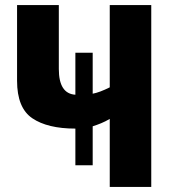

<svg xmlns="http://www.w3.org/2000/svg" viewBox="-20 -734 681 754"><path d="M574 -714H411V-391Q371 -371 344 -366V-527H276V-362Q211 -366 211 -463V-714H47V-417Q47 -310 107 -269.5Q167 -229 276 -229V-85H344V-238Q360 -243 377 -250Q394 -257 411 -267V0H574Z"/></svg>

Font: Noto Sans Display SemiCondensed Extra
Style: Regular
Weight: 800
Width: 4
Designer: Monotype Design Team
Foundry: Monotype Imaging Inc.
Version: Version 1.900